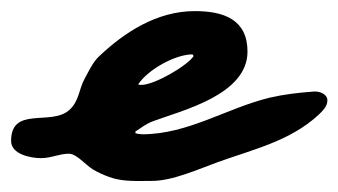

<svg xmlns="http://www.w3.org/2000/svg" viewBox="-26 -463 610 346"><path d="M-6 -209C-6 -185 29 -178 48 -178C66 -178 81 -186 98 -186C112 -186 128 -166 141 -158C151 -152 160 -148 171 -144C195 -135 223 -137 248 -137C285 -137 331 -158 367 -171C431 -194 497 -209 548 -256C555 -263 564 -271 564 -282C564 -294 549 -299 539 -298C512 -296 486 -293 460 -287C382 -268 313 -221 230 -221C228 -221 220 -222 218 -223V-226C229 -233 237 -240 251 -245C302 -264 420 -292 420 -370C420 -428 377 -443 325 -443C257 -443 198 -405 151 -360C141 -350 133 -333 127 -322C116 -303 117 -280 98 -264C65 -236 -6 -272 -6 -209ZM223 -311C241 -338 290 -365 321 -365L323 -362C311 -344 252 -310 229 -310C227 -310 225 -310 223 -311Z"/></svg>

Font: ChillLongCangKaiShu Bold
Style: Regular
Weight: 700
Version: Version 3.500;Glyphs 3.1.1 (3135)